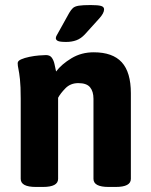

<svg xmlns="http://www.w3.org/2000/svg" viewBox="-20 -738 597 760"><path d="M242 -572Q217 -572 209 -576Q201 -580 201 -587Q201 -592 204.5 -598Q208 -604 214 -615L254 -687Q261 -699 268.5 -706Q276 -713 292 -715.5Q308 -718 339 -718Q368 -718 380 -714.5Q392 -711 392 -701Q392 -686 373 -665L316 -602Q300 -585 282 -578.5Q264 -572 242 -572ZM122 2Q62 2 62 -30V-347Q62 -397 59 -424Q56 -451 53 -464.5Q50 -478 50 -488Q50 -497 63.5 -503Q77 -509 96.5 -513Q116 -517 134.5 -518.5Q153 -520 162 -520Q178 -520 185.5 -509Q193 -498 196 -483Q199 -468 202 -455Q224 -484 263 -507.5Q302 -531 351 -531Q426 -531 462 -491.5Q498 -452 498 -369V-30Q498 2 438 2H410Q350 2 350 -30V-347Q350 -376 336.5 -392.5Q323 -409 290 -409Q259 -409 239 -388.5Q219 -368 210 -351V-30Q210 2 150 2Z"/></svg>

Font: Asap
Style: Bold
Weight: 700
Designer: Pablo Cosgaya
Foundry: Omnibus-Type
Version: Version 3.001; ttfautohint (v1.8.3)